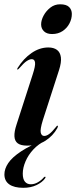

<svg xmlns="http://www.w3.org/2000/svg" viewBox="-40 -669 354 894"><path d="M170.5 -19.5 172.5 -14.5Q139.5 1 115.5 26.8Q91.5 52.5 78.8 82.5Q66 112.5 66 139.5Q66 164.5 76 176.8Q86 189 103.5 189Q120.5 189 136.8 179.5Q153 170 163.5 157.5Q165.5 155 167.8 154.2Q170 153.5 171.5 154.5Q172.5 155 172 157Q171.5 159 169.5 162Q156.5 180 130 192.8Q103.5 205.5 68.5 205.5Q26 205.5 3.2 189.5Q-19.5 173.5 -19.5 143Q-19.5 117 -1.5 90.2Q16.5 63.5 58.2 35.8Q100 8 170.5 -19.5ZM159.5 -109.5Q146 -66 149.8 -51Q153.5 -36 166 -36Q176.5 -36 189 -45Q201.5 -54 220.5 -77.5Q223.5 -81.5 224.8 -82.8Q226 -84 228 -83.5Q230 -83.5 229.8 -80.8Q229.5 -78 227 -72.5Q206.5 -36 171.2 -13.5Q136 9 86 9Q57 9 42.8 -1.5Q28.5 -12 27.2 -34Q26 -56 37 -89L112 -321.5Q125.5 -362.5 123.2 -378Q121 -393.5 108 -393.5Q98 -393.5 84.5 -384.8Q71 -376 48.5 -350Q46 -347.5 44.5 -346.2Q43 -345 41 -345.5Q39.5 -345.5 40 -347.5Q40.5 -349.5 42 -352.5Q69.5 -396.5 107 -422.2Q144.5 -448 185 -448Q210 -448 225.2 -436.8Q240.5 -425.5 243.5 -402.2Q246.5 -379 235 -343ZM202.5 -510.5Q178 -510.5 164.8 -523.2Q151.5 -536 151.5 -555.5Q151.5 -575 163.2 -596.8Q175 -618.5 194.8 -633.8Q214.5 -649 240 -649Q269 -649 281.8 -636.2Q294.5 -623.5 294.5 -604Q294.5 -581 283.2 -559.5Q272 -538 251.2 -524.2Q230.5 -510.5 202.5 -510.5Z"/></svg>

Font: Fraunces 120pt SemiBold
Style: Italic
Weight: 600
Italic angle: -16°
Version: Version 1.000;[b76b70a41]